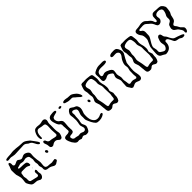

<svg xmlns="http://www.w3.org/2000/svg" viewBox="269 -1817 3072 3072"><g transform="rotate(-45 1804.5 -281.5)"><path d="M74 -545Q71 -547 65 -556Q61 -558 61 -560L63 -564Q64 -566 65.5 -570.5Q67 -575 69 -576Q70 -577 71.5 -577Q73 -577 74 -578Q79 -579 89 -583Q103 -586 120.5 -587Q138 -588 143 -588Q155 -588 177 -590L205 -593Q209 -594 215 -595Q221 -596 230 -596Q235 -597 248 -597Q273 -597 307.5 -594Q342 -591 366 -587Q394 -584 422 -584Q428 -584 442 -583.5Q456 -583 465 -580Q485 -576 515 -554Q546 -532 556 -522Q564 -513 585 -483Q591 -474 605 -456Q625 -429 632 -418Q634 -414 641 -399Q641 -398 642.5 -395Q644 -392 643 -391Q643 -389 641.5 -387Q640 -385 639 -384Q635 -376 633 -375H632Q629 -375 623 -378Q621 -379 617.5 -379.5Q614 -380 613 -381Q605 -386 598 -397Q586 -412 576 -435Q567 -455 555 -471Q546 -482 540 -487Q533 -492 521 -497.5Q509 -503 501 -507Q500 -508 484 -521L467 -534Q451 -545 422 -545Q411 -545 391 -543L364 -542Q335 -542 294 -539Q278 -538 259.5 -537Q241 -536 224 -536Q209 -536 181 -542Q156 -549 137 -549Q119 -549 92 -544Q88 -545 82.5 -544.5Q77 -544 74 -545ZM633 5Q631 8 625.5 11Q620 14 618 16Q599 30 585 36.5Q571 43 555 40Q542 39 523 26Q512 19 500 13Q488 7 477 4Q469 1 449 -1Q430 -3 420.5 -5Q411 -7 402 -14Q395 -18 393 -20Q392 -22 389 -29L384 -39Q383 -43 383 -51L384 -76Q384 -89 377 -105Q370 -126 370 -134Q370 -141 372.5 -153Q375 -165 375 -171Q375 -179 371.5 -192.5Q368 -206 368 -212L367 -223Q367 -225 370 -249Q374 -267 374 -277Q374 -279 368 -314Q365 -334 363 -341Q361 -345 358.5 -347Q356 -349 355 -351L350 -358Q348 -360 344 -361.5Q340 -363 338 -364Q320 -372 309 -372Q297 -374 284 -370.5Q271 -367 267 -366Q249 -362 240 -362Q234 -362 222 -364Q215 -365 203 -368Q191 -371 182 -371Q172 -371 158.5 -365.5Q145 -360 137 -358Q134 -358 127 -357Q120 -356 116 -354Q112 -352 109.5 -349.5Q107 -347 105 -346Q104 -345 103 -344.5Q102 -344 101 -343Q101 -342 102.5 -340.5Q104 -339 105 -339Q113 -331 117 -329Q120 -328 128 -328Q146 -326 154 -326Q208 -326 235 -322Q244 -321 253.5 -318Q263 -315 269 -310Q270 -309 273 -303Q279 -297 280 -292Q284 -284 284 -270Q285 -266 284.5 -262Q284 -258 285 -254V-249Q283 -247 275 -243Q274 -242 272.5 -241Q271 -240 270 -240Q266 -240 257 -246Q251 -249 241 -254.5Q231 -260 223 -262Q209 -266 181 -266H138Q120 -266 111 -265Q109 -264 105.5 -264Q102 -264 100 -263Q96 -259 96 -259Q87 -250 86 -248Q84 -245 83.5 -237.5Q83 -230 83 -227Q82 -219 79.5 -206Q77 -193 76 -184Q76 -175 79.5 -162Q83 -149 84 -141Q85 -135 85 -122Q85 -117 84.5 -109Q84 -101 85 -90Q86 -87 86 -83Q86 -79 87 -77Q87 -77 93 -68Q94 -67 96 -64Q98 -61 100 -60Q101 -59 103.5 -58.5Q106 -58 107 -57Q120 -52 131 -51Q157 -46 175 -41L216 -31Q227 -28 230 -29Q232 -29 234 -30Q236 -31 238 -32Q248 -35 250 -38Q252 -39 253 -44Q254 -49 254 -51Q256 -57 256 -60Q256 -65 254 -73Q252 -89 252 -96V-101Q252 -105 257 -115Q257 -116 259 -120Q261 -124 262 -125Q266 -128 275 -130Q276 -131 278.5 -132Q281 -133 283 -133Q285 -133 289 -124Q294 -120 295 -115Q297 -112 294 -107L293 -84Q292 -80 292 -71Q292 -65 295.5 -50.5Q299 -36 299 -28Q299 -12 292 3.5Q285 19 273 29Q269 32 264 35.5Q259 39 255 40Q252 41 247.5 40.5Q243 40 241 40Q239 40 237 40.5Q235 41 232 40Q230 40 227.5 38.5Q225 37 223 36Q219 34 208 27Q197 20 187 17Q184 16 174 13Q158 10 141 10Q105 10 86 -1Q75 -7 67 -17.5Q59 -28 53 -38Q47 -48 45 -51Q35 -68 30.5 -79Q26 -90 26 -103Q26 -110 27.5 -121.5Q29 -133 30 -140Q35 -178 33 -205Q31 -220 21 -255Q13 -279 10 -292Q7 -307 7 -338V-361L6 -387Q6 -394 8 -406Q10 -415 20 -438Q24 -446 30 -462Q32 -468 33.5 -476Q35 -484 37 -489Q39 -493 46 -503Q48 -508 49 -508Q50 -509 51.5 -507.5Q53 -506 54 -506Q56 -506 62 -505Q68 -504 70 -502Q71 -501 72 -497Q73 -493 74 -492Q75 -490 76.5 -486.5Q78 -483 78 -481Q80 -475 79.5 -466.5Q79 -458 79 -455Q79 -452 78.5 -447Q78 -442 79 -439Q81 -435 85 -430Q88 -424 91 -421Q93 -420 101 -420Q104 -420 107 -419Q110 -418 112 -419Q114 -419 118.5 -420.5Q123 -422 125 -423Q128 -424 144 -432Q168 -444 181 -444Q184 -444 192 -442Q194 -441 196.5 -439.5Q199 -438 201 -437Q206 -433 213 -428Q220 -423 228 -418L241 -413Q243 -413 244.5 -412Q246 -411 249 -411Q266 -410 288 -423Q292 -425 297 -427.5Q302 -430 308 -432Q320 -436 328 -436H331Q343 -436 359 -430Q404 -411 414 -381Q416 -376 416 -364Q416 -352 415 -346Q414 -337 413 -323.5Q412 -310 412 -293Q414 -247 418 -225Q420 -209 422 -203Q423 -197 425 -183.5Q427 -170 427 -159Q427 -147 426 -138.5Q425 -130 424 -124Q420 -98 421 -84Q422 -81 421.5 -77Q421 -73 422 -70Q423 -65 428 -58L431 -50L441 -44Q451 -37 463.5 -35Q476 -33 490 -33Q504 -33 513 -32Q519 -31 531.5 -29Q544 -27 554 -27Q566 -27 583 -32Q601 -36 611 -36Q612 -36 616.5 -36.5Q621 -37 623 -35Q625 -35 628 -29Q636 -21 638 -14Q635 2 633 5ZM632 -189Q630 -185 629 -185Q627 -184 620 -187Q618 -188 614 -188.5Q610 -189 609 -190Q607 -191 607 -192Q607 -193 606 -194Q598 -205 597 -208Q596 -210 596.5 -213.5Q597 -217 597 -219Q597 -220 596.5 -224Q596 -228 598 -230Q598 -231 601 -232.5Q604 -234 605 -234Q611 -240 615 -240Q618 -240 624 -234Q632 -230 633 -229Q635 -226 640 -214Q643 -211 643 -210V-208Q643 -204 640 -196ZM274 -179Q274 -178 273 -176Q272 -174 271 -175Q270 -175 272 -177L273 -188Q273 -191 274 -191Q278 -186 277 -183Z M960 -228Q955 -217 950 -209Q949 -207 948 -205Q947 -203 945 -201Q943 -199 939 -197Q935 -195 933 -194L925 -189L920 -190Q908 -190 904 -192Q901 -193 897 -197Q892 -200 883.5 -208Q875 -216 871 -219Q854 -233 831 -233Q809 -233 789 -222Q783 -219 771.5 -211Q760 -203 751 -202L738 -203Q730 -203 724 -208Q714 -215 713 -216Q712 -217 709 -226L705 -236Q704 -242 703.5 -257.5Q703 -273 700 -282Q697 -290 692 -304.5Q687 -319 684 -329Q684 -332 682.5 -336Q681 -340 682 -342Q682 -345 688 -357Q689 -358 689 -360Q689 -362 690 -363Q692 -364 693.5 -363.5Q695 -363 696 -363Q707 -366 710 -365Q712 -365 714.5 -362Q717 -359 718 -358Q726 -353 727 -351Q730 -347 732 -338Q733 -335 743 -318Q746 -312 747 -311Q749 -309 752 -307.5Q755 -306 757 -305Q765 -299 767 -299L777 -297Q789 -295 811 -293Q828 -290 840.5 -286.5Q853 -283 862 -281Q874 -279 890 -277Q892 -277 895.5 -276.5Q899 -276 901 -277Q903 -278 913 -284L918 -287Q919 -289 919.5 -292.5Q920 -296 921 -298Q922 -304 922 -315Q922 -338 919 -362Q917 -392 917 -407Q917 -418 919 -442Q922 -469 921 -489Q919 -508 916 -518Q915 -520 914.5 -523.5Q914 -527 913 -528Q911 -532 904 -536Q902 -540 898 -542Q895 -544 887 -544Q879 -546 868.5 -547Q858 -548 854 -548Q843 -549 835 -551Q827 -553 821 -554Q808 -558 799 -559Q789 -561 783 -561Q774 -561 766 -558Q763 -557 759.5 -554.5Q756 -552 755 -551Q748 -547 748 -546Q742 -541 732 -521Q721 -492 720 -463Q719 -454 719.5 -445.5Q720 -437 719 -428Q719 -420 718 -417Q717 -416 713 -413.5Q709 -411 707 -410Q706 -410 706 -409Q706 -408 705 -409Q704 -409 701 -412Q699 -415 695 -418.5Q691 -422 690 -424Q689 -426 688.5 -429.5Q688 -433 687 -435Q684 -452 684 -468Q684 -509 712 -561Q730 -592 754 -598Q765 -602 781 -602Q794 -602 803 -601Q812 -600 818 -599Q838 -596 854 -596Q865 -596 889 -602Q910 -609 926 -609Q931 -609 941 -607Q943 -607 947 -605.5Q951 -604 953 -603Q953 -603 961 -595Q969 -588 969 -586Q970 -584 970.5 -580.5Q971 -577 972 -575Q972 -573 973 -570Q974 -567 974 -565Q975 -556 972 -546Q969 -536 968 -534Q964 -520 963 -513Q961 -495 961 -488L962 -455L961 -380Q961 -355 962 -345Q962 -336 964 -325.5Q966 -315 967 -310Q972 -288 972 -281Q972 -277 970 -259Z M1393 -592 1404 -593Q1417 -593 1435 -589.5Q1453 -586 1462 -584L1493 -582Q1517 -582 1528 -580Q1548 -576 1578 -554Q1600 -538 1609 -529Q1627 -513 1647 -473Q1652 -462 1653 -452Q1656 -447 1655 -445Q1655 -443 1648 -432Q1646 -430 1646 -430Q1645 -429 1642.5 -430.5Q1640 -432 1639 -432Q1625 -437 1619 -443Q1601 -461 1591 -469L1574 -484Q1568 -488 1556 -498Q1540 -514 1531 -521Q1529 -522 1527.5 -524Q1526 -526 1523 -527Q1521 -528 1517.5 -528.5Q1514 -529 1512 -530Q1500 -532 1493 -532L1464 -531Q1429 -531 1386 -547Q1382 -548 1378 -549Q1374 -550 1370 -552Q1370 -552 1362 -560Q1356 -566 1356 -566Q1356 -568 1357.5 -570Q1359 -572 1359 -574Q1360 -576 1361 -579Q1362 -582 1364 -584Q1365 -586 1374 -588Q1378 -589 1384 -590.5Q1390 -592 1393 -592ZM1668 6Q1658 13 1641 21Q1608 37 1567 37Q1544 37 1528 34Q1512 31 1499 20Q1490 12 1476 -8Q1453 -41 1436 -83Q1425 -107 1420 -121.5Q1415 -136 1415 -151L1416 -182L1415 -219Q1415 -235 1417 -243Q1419 -254 1427 -274Q1438 -297 1439 -316Q1441 -325 1440 -328Q1440 -330 1437 -336Q1436 -339 1434.5 -343Q1433 -347 1432 -350L1424 -356Q1406 -370 1390 -374Q1388 -375 1383 -376.5Q1378 -378 1375 -378L1367 -376Q1365 -375 1360.5 -374.5Q1356 -374 1354 -373Q1353 -372 1351.5 -367.5Q1350 -363 1350 -362L1346 -352Q1346 -346 1348 -338Q1350 -320 1350 -309Q1350 -302 1345 -274Q1344 -265 1344 -247Q1344 -216 1341 -201Q1339 -193 1334 -174Q1329 -155 1329 -140Q1329 -125 1335 -112Q1341 -99 1342 -97Q1344 -93 1346.5 -88Q1349 -83 1351 -76Q1354 -67 1356 -55Q1356 -36 1341 -4Q1333 13 1325.5 24Q1318 35 1305 41L1291 44Q1285 46 1272 46Q1255 46 1241 40Q1237 38 1232 33.5Q1227 29 1223 28Q1217 26 1203 26H1202Q1199 26 1194.5 28.5Q1190 31 1187 32Q1178 37 1166 40Q1164 40 1162.5 41Q1161 42 1158 42Q1157 42 1148 39Q1143 37 1132.5 32.5Q1122 28 1114 28Q1106 28 1098 29.5Q1090 31 1082 31Q1069 31 1056 23Q1043 15 1034 4Q1003 -29 985 -77Q977 -98 974 -110.5Q971 -123 973 -137Q973 -145 974 -147Q975 -149 980 -154Q984 -161 988 -163Q991 -165 994 -165.5Q997 -166 1000 -168Q1015 -173 1039 -173L1063 -175Q1076 -178 1086 -183L1093 -187L1096 -195Q1097 -197 1098.5 -201Q1100 -205 1100 -207V-211Q1100 -217 1098 -229Q1098 -258 1097 -273Q1096 -280 1095 -290.5Q1094 -301 1094 -316L1095 -333Q1095 -340 1093 -343Q1090 -353 1087 -358Q1086 -361 1081.5 -364Q1077 -367 1075 -368Q1064 -376 1056 -387Q1049 -397 1043 -411.5Q1037 -426 1033 -440Q1018 -479 1018 -510Q1018 -537 1032 -554L1044 -565Q1049 -570 1068 -577Q1084 -581 1118 -583Q1125 -584 1140 -584Q1152 -584 1158 -582Q1160 -582 1165.5 -580.5Q1171 -579 1173 -578Q1175 -576 1176 -573.5Q1177 -571 1179 -569Q1180 -568 1182 -565Q1184 -562 1184 -561Q1178 -555 1176 -554Q1172 -548 1169 -546L1161 -544Q1146 -540 1142 -539Q1139 -538 1123 -534.5Q1107 -531 1094 -524L1084 -519Q1077 -513 1072.5 -502Q1068 -491 1067 -481Q1067 -476 1069 -470Q1074 -440 1092 -421Q1096 -417 1110 -407Q1120 -401 1126 -395Q1145 -380 1149 -360Q1151 -351 1150.5 -339Q1150 -327 1150 -322L1144 -249Q1143 -233 1145 -201Q1147 -179 1147 -168Q1147 -160 1143 -152Q1140 -143 1138 -140L1131 -136Q1130 -135 1126.5 -132.5Q1123 -130 1120 -129Q1116 -127 1109 -126Q1102 -125 1099 -125Q1073 -123 1067 -121Q1065 -120 1061.5 -119.5Q1058 -119 1057 -118Q1055 -117 1052 -111Q1051 -110 1048.5 -106.5Q1046 -103 1046 -101V-99L1047 -90Q1051 -69 1059 -60L1067 -54Q1069 -53 1071 -50.5Q1073 -48 1076 -47L1087 -45L1119 -40Q1127 -38 1140 -34.5Q1153 -31 1163 -30Q1169 -30 1173.5 -31Q1178 -32 1181 -33Q1197 -35 1206 -35Q1211 -34 1227 -29Q1234 -27 1246 -21Q1258 -15 1268 -15Q1273 -15 1279 -17Q1286 -17 1288 -18L1297 -26Q1298 -27 1301 -29.5Q1304 -32 1305 -34Q1306 -36 1307 -40Q1308 -44 1308 -46Q1308 -48 1309 -51Q1310 -54 1310 -57Q1310 -61 1308 -69Q1306 -76 1304 -82.5Q1302 -89 1301 -94Q1292 -116 1292 -132Q1292 -144 1295.5 -160.5Q1299 -177 1301 -186Q1306 -211 1306 -231Q1306 -267 1303 -301Q1302 -309 1299.5 -324Q1297 -339 1297 -350Q1297 -356 1299 -368Q1300 -371 1301.5 -374.5Q1303 -378 1304 -381Q1318 -412 1341 -429Q1345 -431 1347.5 -433.5Q1350 -436 1352 -437Q1356 -438 1364 -438Q1366 -438 1369 -439Q1372 -440 1373 -439Q1376 -439 1385 -433Q1393 -429 1407 -419Q1416 -410 1428 -404Q1435 -401 1447.5 -396.5Q1460 -392 1467 -386Q1479 -376 1488 -350Q1494 -334 1494 -315Q1494 -304 1490 -286Q1487 -274 1479 -252Q1478 -249 1474 -239.5Q1470 -230 1468 -221Q1464 -201 1464 -161Q1464 -132 1471 -99.5Q1478 -67 1494 -48Q1507 -28 1526 -17Q1545 -6 1571 -6Q1590 -6 1613 -13L1643 -26Q1645 -27 1648 -28.5Q1651 -30 1654 -30H1658Q1665 -30 1668 -29H1672Q1675 -29 1676 -27Q1677 -25 1677 -24Q1677 -23 1680 -18.5Q1683 -14 1680 -7ZM1269 -578Q1275 -577 1282 -573Q1288 -573 1290 -571Q1291 -569 1291 -562Q1292 -560 1293 -557Q1294 -554 1293 -552Q1292 -551 1288 -549.5Q1284 -548 1283 -547Q1276 -542 1272 -542H1268Q1262 -542 1259 -543H1253Q1250 -543 1247 -547Q1244 -551 1243 -552Q1237 -558 1237 -559Q1237 -560 1238.5 -561.5Q1240 -563 1241 -563Q1244 -568 1251 -574Q1255 -575 1259.5 -576.5Q1264 -578 1269 -578ZM1650 -313Q1650 -314 1649.5 -315.5Q1649 -317 1650 -318Q1650 -319 1652.5 -321Q1655 -323 1656 -324Q1657 -325 1660.5 -328Q1664 -331 1666 -331Q1668 -333 1673 -327Q1675 -326 1678 -324.5Q1681 -323 1683 -321Q1685 -319 1685.5 -317.5Q1686 -316 1686 -315Q1687 -312 1689 -308Q1691 -304 1691 -302Q1691 -299 1689.5 -294.5Q1688 -290 1687 -288Q1687 -284 1686 -282Q1685 -281 1678 -281Q1669 -278 1667 -279Q1665 -279 1663 -283Q1653 -291 1651 -298Z M2031 -80Q2030 -71 2030 -57.5Q2030 -44 2029 -35Q2025 -15 2019 -2Q2016 8 2007 20L2002 27L1989 32Q1987 33 1985 34Q1983 35 1981 35Q1980 36 1977 35.5Q1974 35 1973 35L1959 33Q1951 31 1939.5 22Q1928 13 1922 11Q1914 9 1911 9Q1902 6 1901 6Q1898 7 1896 8Q1894 9 1893 10Q1886 12 1881 15Q1876 19 1872 23Q1868 27 1864 30Q1850 38 1845 40Q1842 41 1839.5 40.5Q1837 40 1834 41Q1809 43 1793 36Q1790 35 1786.5 34Q1783 33 1780 31L1773 21L1766 12L1764 1Q1761 -11 1760 -25Q1759 -39 1759 -43Q1758 -53 1756 -67Q1754 -81 1753 -99Q1752 -108 1751 -121.5Q1750 -135 1748 -144Q1745 -158 1732 -192Q1731 -195 1729.5 -199Q1728 -203 1727 -208Q1726 -212 1726 -224Q1726 -236 1733.5 -251Q1741 -266 1744 -271Q1755 -297 1755 -315Q1755 -324 1752 -337Q1749 -350 1748 -359Q1747 -369 1747 -388Q1747 -408 1746 -418Q1745 -424 1741 -441Q1740 -445 1738 -454.5Q1736 -464 1736 -472Q1736 -494 1749 -529Q1752 -536 1755.5 -547Q1759 -558 1763 -566Q1764 -568 1765 -571Q1766 -574 1768 -576Q1769 -577 1772 -578Q1775 -579 1777 -579Q1787 -584 1790 -584Q1792 -585 1795 -585Q1800 -585 1804 -584Q1808 -583 1812 -583Q1824 -582 1849 -584L1879 -585Q1898 -585 1907 -583Q1953 -577 1957 -577Q1963 -576 1980 -572L1988 -569Q1991 -568 1993 -563Q2000 -556 2001 -553L2003 -544L2006 -522L2009 -501Q2013 -477 2013 -463Q2013 -451 2011 -436.5Q2009 -422 2008 -416L2007 -399Q2007 -377 2014 -347Q2016 -337 2020 -324Q2024 -311 2025 -303Q2029 -284 2029 -257Q2029 -241 2028 -234Q2027 -226 2024 -217Q2021 -208 2020 -204L2016 -191Q2015 -174 2026 -152Q2034 -132 2036 -121Q2035 -109 2031 -80ZM1989 -157Q1989 -171 1985 -263L1986 -302Q1986 -320 1984 -328Q1982 -338 1974 -358Q1970 -369 1966.5 -381Q1963 -393 1963 -403Q1963 -413 1964 -422.5Q1965 -432 1965 -442Q1965 -464 1958 -495Q1953 -516 1950 -521Q1949 -524 1945.5 -527Q1942 -530 1940 -531Q1934 -537 1933 -537Q1930 -539 1917 -542Q1910 -544 1897 -544Q1865 -545 1831 -533Q1825 -530 1812 -523L1805 -518Q1803 -515 1801.5 -511.5Q1800 -508 1799 -505L1795 -498V-490Q1795 -481 1799 -463Q1800 -459 1805 -443Q1810 -427 1810 -411Q1810 -398 1804 -378Q1799 -364 1798 -352Q1797 -347 1797 -336L1798 -303Q1798 -290 1792 -264Q1786 -240 1786 -228Q1786 -207 1797 -168Q1803 -147 1806 -125L1816 -57Q1817 -50 1822 -38Q1823 -37 1823.5 -34Q1824 -31 1825 -30Q1827 -29 1829.5 -29Q1832 -29 1834 -28Q1837 -28 1839.5 -27Q1842 -26 1845 -26Q1848 -26 1851 -27.5Q1854 -29 1856 -30Q1890 -40 1931 -40Q1935 -40 1941.5 -39Q1948 -38 1952 -39Q1955 -39 1958 -40Q1961 -41 1964 -41Q1965 -42 1968 -42Q1971 -42 1972 -43L1974 -49Q1980 -61 1980 -68Q1980 -86 1983 -105Q1984 -110 1985.5 -116.5Q1987 -123 1988 -131Q1989 -138 1989 -157Z M2602 -448Q2584 -418 2560 -374Q2536 -330 2528 -310Q2524 -295 2523 -274.5Q2522 -254 2521 -245Q2518 -228 2515.5 -199Q2513 -170 2513 -145Q2513 -122 2516 -108Q2517 -102 2521 -83Q2531 -34 2529 -11Q2527 9 2521 19Q2520 21 2512 29L2507 35Q2504 36 2499.5 36.5Q2495 37 2493 38Q2491 39 2489 40Q2487 41 2485 41Q2482 41 2479 40Q2476 39 2473 39Q2460 37 2443 28Q2415 16 2400 16Q2388 16 2378 20.5Q2368 25 2350 34Q2343 38 2327 42L2319 43Q2317 42 2309 37Q2303 35 2301 33Q2298 31 2296.5 28.5Q2295 26 2294 25Q2282 5 2280 2Q2276 -4 2267.5 -16.5Q2259 -29 2256 -40Q2255 -44 2255 -53Q2255 -62 2257 -82L2259 -126Q2260 -134 2261.5 -146.5Q2263 -159 2263 -166Q2263 -181 2257 -196.5Q2251 -212 2250 -215Q2236 -245 2236 -263Q2236 -283 2244 -301Q2246 -306 2249 -311.5Q2252 -317 2253 -321Q2254 -324 2253.5 -328.5Q2253 -333 2253 -335Q2253 -336 2253.5 -339Q2254 -342 2253 -343Q2252 -345 2249.5 -346.5Q2247 -348 2246 -349Q2238 -357 2229 -363Q2207 -379 2191 -384Q2188 -384 2185 -385Q2182 -386 2180 -386Q2169 -386 2159 -382Q2153 -380 2148 -377.5Q2143 -375 2139 -373Q2133 -369 2119 -363Q2102 -358 2086 -358Q2084 -358 2080.5 -357.5Q2077 -357 2075 -358Q2073 -358 2069.5 -360Q2066 -362 2063 -363Q2062 -364 2060 -364.5Q2058 -365 2056 -367L2052 -375L2047 -385Q2046 -389 2046 -399Q2045 -409 2047 -429Q2049 -445 2049 -453Q2049 -466 2048 -473Q2046 -497 2046 -509Q2046 -527 2051 -539Q2064 -560 2108.5 -577.5Q2153 -595 2178 -594H2204Q2217 -595 2242 -595Q2272 -597 2289 -590Q2290 -590 2295 -588.5Q2300 -587 2302 -585L2306 -578Q2307 -577 2309.5 -572.5Q2312 -568 2312 -566Q2311 -564 2304 -557Q2304 -556 2302 -554Q2300 -552 2298 -551Q2296 -550 2285 -547Q2268 -542 2238 -542Q2221 -542 2211 -543L2178 -544Q2146 -544 2131 -537Q2111 -529 2103 -520Q2101 -519 2094 -506Q2088 -495 2086 -481Q2084 -467 2085 -459L2089 -448Q2090 -447 2091 -443.5Q2092 -440 2093 -439Q2094 -438 2098 -438Q2108 -433 2113 -433Q2115 -433 2124 -436Q2130 -438 2139.5 -441.5Q2149 -445 2155 -446Q2159 -447 2168 -447Q2201 -447 2253 -418Q2281 -402 2290 -383Q2295 -373 2295 -358Q2295 -348 2291 -324Q2286 -306 2286 -290Q2286 -275 2291 -255Q2292 -251 2297 -235Q2302 -219 2302 -205Q2302 -195 2300 -177Q2298 -157 2298 -148Q2299 -134 2305 -108L2309 -83Q2309 -79 2309.5 -70.5Q2310 -62 2312 -56Q2315 -44 2317 -42Q2318 -41 2320.5 -40Q2323 -39 2324 -39L2334 -34Q2339 -34 2345 -36Q2349 -37 2366.5 -40Q2384 -43 2399 -41Q2407 -40 2413 -38Q2419 -36 2423 -35Q2439 -29 2449 -28Q2451 -28 2455.5 -27Q2460 -26 2462 -27Q2462 -27 2468 -33Q2469 -34 2472 -36.5Q2475 -39 2476 -41V-45Q2476 -61 2473 -76Q2471 -96 2471 -106L2472 -142Q2473 -151 2472.5 -157Q2472 -163 2472 -167Q2472 -176 2474 -192Q2476 -201 2481 -217.5Q2486 -234 2486 -247Q2486 -261 2483 -276Q2482 -281 2481 -288.5Q2480 -296 2480 -305Q2480 -328 2493.5 -362Q2507 -396 2524 -418Q2529 -424 2540.5 -439Q2552 -454 2556 -469Q2560 -475 2560 -479Q2560 -486 2559 -490Q2559 -492 2559.5 -495.5Q2560 -499 2559 -501Q2559 -501 2553 -510Q2551 -516 2548 -519Q2545 -523 2539 -525L2530 -532Q2517 -537 2498 -537L2474 -536Q2466 -535 2451 -535Q2449 -535 2445.5 -534.5Q2442 -534 2440 -535Q2434 -537 2427 -540Q2426 -540 2423.5 -540.5Q2421 -541 2420 -543Q2419 -544 2418 -548Q2417 -552 2416 -553Q2413 -559 2413 -562Q2413 -563 2415 -565.5Q2417 -568 2418 -569Q2421 -577 2424 -579Q2427 -582 2433 -584Q2448 -592 2466.5 -594Q2485 -596 2510 -596Q2539 -596 2552 -591Q2575 -582 2589 -553Q2607 -520 2609 -489Q2607 -461 2602 -448Z M2917 -80Q2916 -71 2916 -57.5Q2916 -44 2915 -35Q2911 -15 2905 -2Q2902 8 2893 20L2888 27L2875 32Q2873 33 2871 34Q2869 35 2867 35Q2866 36 2863 35.5Q2860 35 2859 35L2845 33Q2837 31 2825.5 22Q2814 13 2808 11Q2800 9 2797 9Q2788 6 2787 6Q2784 7 2782 8Q2780 9 2779 10Q2772 12 2767 15Q2762 19 2758 23Q2754 27 2750 30Q2736 38 2731 40Q2728 41 2725.5 40.5Q2723 40 2720 41Q2695 43 2679 36Q2676 35 2672.5 34Q2669 33 2666 31L2659 21L2652 12L2650 1Q2647 -11 2646 -25Q2645 -39 2645 -43Q2644 -53 2642 -67Q2640 -81 2639 -99Q2638 -108 2637 -121.5Q2636 -135 2634 -144Q2631 -158 2618 -192Q2617 -195 2615.5 -199Q2614 -203 2613 -208Q2612 -212 2612 -224Q2612 -236 2619.5 -251Q2627 -266 2630 -271Q2641 -297 2641 -315Q2641 -324 2638 -337Q2635 -350 2634 -359Q2633 -369 2633 -388Q2633 -408 2632 -418Q2631 -424 2627 -441Q2626 -445 2624 -454.5Q2622 -464 2622 -472Q2622 -494 2635 -529Q2638 -536 2641.5 -547Q2645 -558 2649 -566Q2650 -568 2651 -571Q2652 -574 2654 -576Q2655 -577 2658 -578Q2661 -579 2663 -579Q2673 -584 2676 -584Q2678 -585 2681 -585Q2686 -585 2690 -584Q2694 -583 2698 -583Q2710 -582 2735 -584L2765 -585Q2784 -585 2793 -583Q2839 -577 2843 -577Q2849 -576 2866 -572L2874 -569Q2877 -568 2879 -563Q2886 -556 2887 -553L2889 -544L2892 -522L2895 -501Q2899 -477 2899 -463Q2899 -451 2897 -436.5Q2895 -422 2894 -416L2893 -399Q2893 -377 2900 -347Q2902 -337 2906 -324Q2910 -311 2911 -303Q2915 -284 2915 -257Q2915 -241 2914 -234Q2913 -226 2910 -217Q2907 -208 2906 -204L2902 -191Q2901 -174 2912 -152Q2920 -132 2922 -121Q2921 -109 2917 -80ZM2875 -157Q2875 -171 2871 -263L2872 -302Q2872 -320 2870 -328Q2868 -338 2860 -358Q2856 -369 2852.5 -381Q2849 -393 2849 -403Q2849 -413 2850 -422.5Q2851 -432 2851 -442Q2851 -464 2844 -495Q2839 -516 2836 -521Q2835 -524 2831.5 -527Q2828 -530 2826 -531Q2820 -537 2819 -537Q2816 -539 2803 -542Q2796 -544 2783 -544Q2751 -545 2717 -533Q2711 -530 2698 -523L2691 -518Q2689 -515 2687.5 -511.5Q2686 -508 2685 -505L2681 -498V-490Q2681 -481 2685 -463Q2686 -459 2691 -443Q2696 -427 2696 -411Q2696 -398 2690 -378Q2685 -364 2684 -352Q2683 -347 2683 -336L2684 -303Q2684 -290 2678 -264Q2672 -240 2672 -228Q2672 -207 2683 -168Q2689 -147 2692 -125L2702 -57Q2703 -50 2708 -38Q2709 -37 2709.5 -34Q2710 -31 2711 -30Q2713 -29 2715.5 -29Q2718 -29 2720 -28Q2723 -28 2725.5 -27Q2728 -26 2731 -26Q2734 -26 2737 -27.5Q2740 -29 2742 -30Q2776 -40 2817 -40Q2821 -40 2827.5 -39Q2834 -38 2838 -39Q2841 -39 2844 -40Q2847 -41 2850 -41Q2851 -42 2854 -42Q2857 -42 2858 -43L2860 -49Q2866 -61 2866 -68Q2866 -86 2869 -105Q2870 -110 2871.5 -116.5Q2873 -123 2874 -131Q2875 -138 2875 -157Z M3529 -242Q3523 -237 3513.5 -232Q3504 -227 3501 -225Q3492 -219 3492 -219Q3490 -218 3488.5 -215Q3487 -212 3486 -210Q3485 -208 3483 -205Q3481 -202 3481 -200Q3481 -197 3482.5 -194.5Q3484 -192 3485 -190L3488 -180Q3492 -174 3497 -169Q3502 -164 3506 -158Q3510 -152 3512.5 -147Q3515 -142 3517 -138Q3525 -120 3535 -106Q3538 -102 3556 -84Q3573 -67 3573 -67L3580 -59Q3585 -50 3585 -35Q3585 -14 3575 4Q3576 2 3565 17L3562 21Q3559 23 3551 23Q3550 24 3547.5 24.5Q3545 25 3543 25Q3542 24 3537 15Q3536 13 3534.5 11Q3533 9 3533 7V3L3534 -18Q3534 -24 3532 -36Q3529 -47 3521 -58.5Q3513 -70 3511 -72Q3495 -98 3483 -109Q3475 -117 3459 -126Q3441 -137 3431 -148Q3419 -163 3417 -188Q3417 -203 3422 -218Q3429 -253 3447 -268Q3452 -272 3465.5 -278.5Q3479 -285 3485 -291Q3489 -294 3493 -302Q3494 -303 3495.5 -305Q3497 -307 3497 -309Q3501 -320 3500 -336.5Q3499 -353 3499 -359Q3499 -379 3506 -394Q3511 -405 3516 -413Q3524 -429 3525 -432Q3535 -456 3537 -482Q3537 -485 3537.5 -488.5Q3538 -492 3537 -496Q3536 -499 3534.5 -502.5Q3533 -506 3532 -509Q3529 -515 3528 -516Q3527 -519 3522 -521Q3513 -528 3499 -534Q3485 -539 3464 -539Q3439 -539 3420 -529Q3403 -519 3397 -506Q3396 -504 3396 -498Q3394 -490 3394 -485Q3394 -478 3397 -464.5Q3400 -451 3400 -445Q3400 -429 3397 -420Q3397 -418 3391 -410Q3383 -396 3369.5 -386.5Q3356 -377 3341 -375Q3333 -373 3328 -373Q3323 -373 3317 -377Q3315 -377 3311 -378Q3307 -379 3305 -380L3300 -386Q3290 -397 3286 -406Q3283 -414 3276 -430Q3269 -446 3261 -457Q3251 -472 3233.5 -486.5Q3216 -501 3209 -507Q3206 -510 3191.5 -523.5Q3177 -537 3161 -543Q3149 -547 3131 -547Q3117 -547 3093 -545Q3083 -545 3061 -543Q3053 -543 3050 -542Q3048 -541 3047 -539.5Q3046 -538 3044 -537L3035 -530L3033 -529Q3033 -528 3035 -526Q3039 -520 3040 -516Q3044 -509 3058 -501Q3074 -491 3078 -482L3085 -466Q3088 -454 3088 -440Q3088 -426 3086 -402V-385Q3086 -368 3084 -360Q3080 -342 3070 -324.5Q3060 -307 3058 -304Q3057 -301 3044 -281Q3020 -242 3013 -224Q3002 -200 3002 -182Q3002 -170 3008 -150Q3014 -130 3014 -120V-113L3013 -87Q3013 -86 3012.5 -82.5Q3012 -79 3013 -76L3018 -65Q3019 -64 3019.5 -61Q3020 -58 3021 -57L3030 -50Q3037 -44 3057 -32L3076 -21Q3091 -15 3097 -15H3099Q3104 -15 3108 -17Q3110 -18 3113.5 -18.5Q3117 -19 3119 -20Q3121 -21 3127 -27Q3139 -38 3146.5 -54Q3154 -70 3154 -86Q3154 -100 3149 -117Q3148 -122 3146 -132.5Q3144 -143 3144 -152Q3144 -179 3160 -216Q3166 -235 3174 -246L3183 -252Q3185 -253 3187 -255.5Q3189 -258 3192 -259H3200Q3202 -259 3206.5 -259.5Q3211 -260 3213 -259Q3215 -258 3220 -253Q3221 -252 3224.5 -250Q3228 -248 3229 -246Q3231 -242 3233 -235.5Q3235 -229 3236 -226Q3238 -220 3240.5 -206.5Q3243 -193 3249 -184Q3250 -183 3263 -167L3276 -150Q3281 -142 3295 -111Q3312 -79 3326 -64Q3336 -54 3348 -48.5Q3360 -43 3373 -39.5Q3386 -36 3392 -34Q3423 -24 3463 -8Q3475 -4 3487 5Q3488 5 3490.5 6.5Q3493 8 3494 9Q3495 11 3495 14Q3495 17 3496 19Q3496 20 3497 23Q3498 26 3497 27Q3497 28 3494.5 29.5Q3492 31 3491 32Q3482 38 3474 38L3458 39Q3448 39 3439 36Q3431 34 3421.5 27Q3412 20 3409 18Q3396 10 3366 6Q3349 3 3338 -0.5Q3327 -4 3318 -11Q3308 -21 3298 -43Q3294 -51 3285.5 -69.5Q3277 -88 3267 -102Q3258 -115 3248 -121Q3246 -122 3242.5 -123Q3239 -124 3237 -124Q3236 -124 3232.5 -125.5Q3229 -127 3227 -126Q3224 -126 3219.5 -122.5Q3215 -119 3213 -118Q3212 -117 3211 -117Q3210 -117 3209 -115Q3208 -114 3207.5 -110.5Q3207 -107 3206 -105Q3204 -94 3204 -74Q3203 -54 3192 -29Q3178 2 3149 19Q3136 27 3113 33Q3098 38 3084 38Q3073 38 3064 35Q3061 34 3057.5 31.5Q3054 29 3053 28Q3044 22 3026 12Q3020 9 3008 3.5Q2996 -2 2987.5 -8.5Q2979 -15 2974 -24Q2963 -42 2963 -75Q2963 -86 2964 -96Q2965 -106 2965 -115L2967 -142Q2969 -181 2972 -205Q2975 -229 2983 -244Q2987 -256 3002 -286Q3016 -314 3021 -328Q3026 -344 3026 -369Q3026 -385 3025 -393Q3023 -419 3016 -436Q3013 -444 3004.5 -454.5Q2996 -465 2992 -471Q2977 -494 2972 -520Q2971 -524 2971 -533Q2971 -544 2974 -551Q2975 -554 2976.5 -555.5Q2978 -557 2979 -558Q2981 -560 2983 -563.5Q2985 -567 2988 -569Q2990 -570 2993 -570.5Q2996 -571 2998 -572Q3010 -577 3027.5 -577.5Q3045 -578 3053 -579Q3065 -580 3074.5 -582Q3084 -584 3091 -585Q3106 -590 3121 -591Q3128 -592 3143 -592Q3169 -592 3188 -584Q3202 -578 3216 -564.5Q3230 -551 3234 -547Q3241 -541 3252.5 -532.5Q3264 -524 3271 -517Q3272 -516 3284 -501Q3292 -492 3297.5 -477Q3303 -462 3306 -455Q3312 -443 3314 -441Q3315 -440 3316.5 -440Q3318 -440 3319 -439L3329 -436Q3330 -436 3331.5 -435Q3333 -434 3334 -435Q3336 -435 3340 -444Q3346 -452 3346 -454Q3347 -456 3346.5 -458Q3346 -460 3347 -462V-484Q3347 -512 3349.5 -529Q3352 -546 3364 -559Q3366 -562 3368.5 -563.5Q3371 -565 3373 -567L3379 -573Q3390 -579 3418 -579Q3434 -579 3466 -575Q3474 -574 3491 -574Q3496 -574 3511.5 -573Q3527 -572 3539 -569Q3562 -563 3583 -535Q3604 -507 3604 -484Q3604 -476 3602.5 -463Q3601 -450 3600 -442Q3596 -403 3588 -385Q3584 -377 3577.5 -366Q3571 -355 3568 -347Q3564 -335 3562 -318Q3558 -293 3551 -274Q3544 -255 3529 -242Z"/></g></svg>

Font: Rubik-Burned
Style: Regular
Weight: 400
Designer: NaN (generative design), Hubert & Fischer (Rubik source font outlines)
Foundry: NaN, Hubert & Fischer
Version: Version 1.000